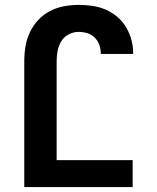

<svg xmlns="http://www.w3.org/2000/svg" viewBox="-20 -763 640 783"><path d="M79 0V-514Q79 -544 84 -574Q89 -604 102 -631.5Q115 -659 136 -681.5Q157 -704 184 -718Q211 -732 241 -737.5Q271 -743 301 -743Q329 -743 357 -739Q385 -735 410.5 -724Q436 -713 457.5 -695Q479 -677 493.5 -653Q508 -629 515.5 -602Q523 -575 523 -547V-543H391V-545Q391 -563 385 -580Q379 -597 366.5 -609.5Q354 -622 336.5 -627.5Q319 -633 301 -633Q280 -633 260.5 -623Q241 -613 230 -595Q219 -577 215 -556Q211 -535 211 -514V-110H521V0Z"/></svg>

Font: Iosevka Extrabold Extended
Style: Regular
Weight: 800
Width: 7
Monospace: yes
Designer: Belleve Invis
Foundry: Belleve Invis
Version: Version 32.5.0; ttfautohint (v1.8.4)